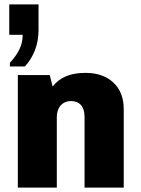

<svg xmlns="http://www.w3.org/2000/svg" viewBox="-20 -852 640 872"><path d="M25 -550V-567Q53 -597 68 -627.5Q83 -658 83 -694H22V-832H155V-716Q155 -668 139.5 -626Q124 -584 93 -550ZM61 0V-511H206L219 -459Q243 -490 279.5 -505.5Q316 -521 368 -521Q448 -521 495 -477Q542 -433 542 -356V0H364V-321Q364 -356 348 -374.5Q332 -393 302 -393Q283 -393 268.5 -384Q254 -375 246 -358.5Q238 -342 238 -320V0Z"/></svg>

Font: Chivo Mono Medium ExtraBold
Style: Regular
Weight: 800
Monospace: yes
Version: Version 1.008